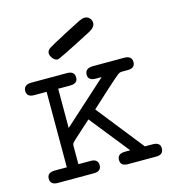

<svg xmlns="http://www.w3.org/2000/svg" viewBox="-98 -717 720 798"><g transform="rotate(-15 262.5 -317.5)"><path d="M21 -26.9Q21 -52.7 54.2 -53.2H106V-377.9H50.8Q21 -378.9 21 -403.8Q21 -430.7 54.2 -431.2H208Q240.2 -431.2 240.2 -403.8Q240.2 -377.9 207 -377.9H155.8V-209L342.8 -377.9H317.9Q284.7 -377.9 285.2 -403.8Q285.2 -430.7 319.8 -431.2H454.1Q487.3 -431.2 486.8 -403.8Q486.8 -377.9 455.1 -377.9H428.2Q420.4 -377.9 410.2 -369.9Q399.9 -361.8 356.9 -323.2Q314 -284.2 282.2 -254.9L441.9 -53.2H475.1Q508.3 -53.2 507.8 -26.9Q507.8 0 476.1 0H355Q322.8 0 323.2 -26.9Q323.2 -52.7 356 -53.2H378.9L244.1 -222.2Q223.1 -203.1 193.8 -176.8Q165 -150.9 160.4 -145.5Q155.8 -140.1 155.8 -130.9Q155.8 -129.9 155.8 -128.9V-53.2H210.9Q239.7 -52.2 240.2 -26.9Q240.2 0 208 0H53.2Q21 0 21 -26.9ZM155.8 -529.8Q155.8 -542 168.5 -550.5Q181.2 -559.1 250 -595.2Q288.1 -614.3 312 -627Q328.1 -634.8 336.9 -634.8Q350.1 -634.8 358.6 -626Q367.2 -617.2 367.2 -605Q367.2 -585.9 339.8 -571.8Q193.8 -495.6 186 -496.1Q173.8 -496.1 164.8 -508.1Q155.8 -520 155.8 -529.8Z"/></g></svg>

Font: CMU Typewriter Text
Style: Light
Weight: 200
Version: Version 0.7.0